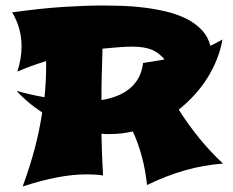

<svg xmlns="http://www.w3.org/2000/svg" viewBox="-20 -618 842 695"><path d="M787.1 -25.9Q715.8 -20.5 648.7 -1.2Q581.5 18.1 512.2 51.8Q501.5 -53.2 460.9 -142.1Q441.4 -137.7 421.4 -135.3Q401.4 -132.8 379.9 -132.8Q371.6 -132.8 363.5 -132.8Q355.5 -132.8 347.2 -133.8Q348.6 -58.1 353 17.1Q337.4 14.6 321.8 13.9Q306.2 13.2 292 13.2Q243.7 13.2 186 24.2Q128.4 35.2 62 57.1Q86.9 -10.3 104.7 -76.7Q122.6 -143.1 132.8 -210.9Q99.6 -232.9 75.9 -253.9Q52.2 -274.9 40 -289.1Q64 -282.2 89.6 -276.4Q115.2 -270.5 141.1 -266.1Q147 -321.8 147 -378.9V-397Q120.6 -388.7 94.7 -379.4Q68.8 -370.1 43 -358.9Q58.1 -407.7 58.1 -449.2Q58.1 -483.9 49.3 -514.9Q40.5 -545.9 23.9 -573.2Q128.9 -587.9 209.7 -593Q290.5 -598.1 354 -598.1Q383.3 -598.1 421.4 -596.9Q459.5 -595.7 499.5 -590.8Q539.6 -585.9 579.3 -576.7Q619.1 -567.4 652.3 -551.3Q685.5 -535.2 709.2 -510.7Q732.9 -486.3 741.2 -452.1Q752.4 -457.5 763.2 -462.9Q773.9 -468.3 785.2 -475.1Q779.3 -439.9 765.6 -405Q752 -370.1 731.7 -337.4Q711.4 -304.7 684.8 -275.4Q658.2 -246.1 627 -221.2Q697.3 -109.9 787.1 -25.9ZM456.1 -449.2Q436.5 -449.2 409.7 -447Q382.8 -444.8 351.1 -441.9Q349.6 -395 348.4 -348.4Q347.2 -301.8 347.2 -255.9Q376.5 -260.3 402.3 -270.3Q428.2 -280.3 448.2 -296.4Q468.3 -312.5 481.2 -335.7Q494.1 -358.9 498 -390.1Q516.6 -393.1 535.9 -396Q555.2 -398.9 575.2 -402.8Q574.2 -402.8 574.2 -403.3V-403.8H575.2Q565.4 -414.6 554.9 -423.1Q544.4 -431.6 530.8 -437.5Q517.1 -443.4 499 -446.3Q481 -449.2 456.1 -449.2Z"/></svg>

Font: Shojumaru
Style: Regular
Weight: 400
Version: Version 1.001